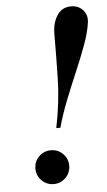

<svg xmlns="http://www.w3.org/2000/svg" viewBox="-54 -794 468 840"><g transform="rotate(-5 179.5 -374.0)"><path d="M358 -681.5Q352.5 -639.5 333 -586Q313.5 -532.5 287.8 -472.5Q262 -412.5 237.8 -351.2Q213.5 -290 198 -233H180Q203 -345.5 205.2 -447.5Q207.5 -549.5 207.5 -644Q207.5 -691.5 228.8 -724.8Q250 -758 291 -758Q322.5 -758 342.5 -736Q362.5 -714 358 -681.5ZM73.5 -64.5Q73.5 -95.5 95.2 -117Q117 -138.5 148 -138.5Q178.5 -138.5 200.2 -117Q222 -95.5 222 -64.5Q222 -33.5 200.2 -11.8Q178.5 10 148 10Q117 10 95.2 -11.8Q73.5 -33.5 73.5 -64.5Z"/></g></svg>

Font: Bodoni* 11pt Medium
Style: Italic
Weight: 500
Italic angle: -13°
Version: Version 2.3